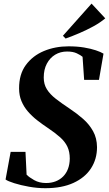

<svg xmlns="http://www.w3.org/2000/svg" viewBox="-20 -1004 588 1036"><path d="M224.5 11.5Q181.5 11.5 136.5 3.5Q91.5 -4.5 56.8 -15.5Q22 -26.5 10 -35.5L37.5 -184.5H117.5L123.5 -61.5Q137 -47.5 164.5 -32Q192 -16.5 228.5 -16.5Q257 -16.5 280.2 -25.5Q303.5 -34.5 320.5 -51.5Q337.5 -68.5 346.8 -92.8Q356 -117 356.5 -148Q356.5 -185 343.8 -212.2Q331 -239.5 304.5 -263.2Q278 -287 237.5 -314Q207.5 -334 180 -355.5Q152.5 -377 130.5 -402.5Q108.5 -428 95.8 -458.5Q83 -489 83 -526.5Q82.5 -603 119.5 -653.2Q156.5 -703.5 217.2 -728.8Q278 -754 350 -754Q396 -754 433.2 -747.8Q470.5 -741.5 497.2 -732.5Q524 -723.5 538.5 -714.5L514 -573H434L425.5 -697.5Q415 -706.5 394.5 -716.2Q374 -726 342 -726Q306 -726 277.8 -709Q249.5 -692 232.8 -660.5Q216 -629 216 -585.5Q216 -549.5 232.8 -522.5Q249.5 -495.5 281 -471Q312.5 -446.5 355.5 -418Q394 -392.5 427.8 -363Q461.5 -333.5 482.2 -296.2Q503 -259 503.5 -210Q503.5 -145.5 471 -95.5Q438.5 -45.5 376.2 -17Q314 11.5 224.5 11.5ZM334 -796 319.5 -811 474 -984.5 548 -905Q520 -881.5 483.8 -861.8Q447.5 -842 409 -825.5Q370.5 -809 334 -796Z"/></svg>

Font: Merriweather 144pt
Style: Bold Italic
Weight: 700
Italic angle: -7.8°
Version: Version 2.101